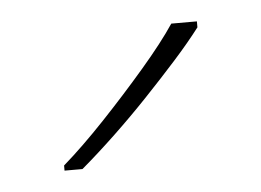

<svg xmlns="http://www.w3.org/2000/svg" viewBox="-28 -798 305 224"><g transform="rotate(-5 124.5 -686.0)"><path d="M209 -759Q196 -742 178.5 -722.5Q161 -703 141.5 -682.5Q122 -662 101.5 -642.5Q81 -623 61 -606H40V-612Q63 -632 89.5 -660Q116 -688 140.5 -716.5Q165 -745 179 -766H209Z"/></g></svg>

Font: Noto Sans Hebrew Thin Thin
Style: Regular
Weight: 250
Version: Version 3.001